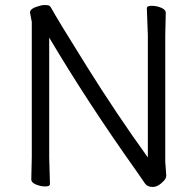

<svg xmlns="http://www.w3.org/2000/svg" viewBox="-20 -728 778 761"><path d="M106 -641 99 -678Q99 -692 121.5 -700Q144 -708 154.5 -708Q165 -708 171 -707Q177 -706 182 -698Q207 -652 324.5 -464Q442 -276 566 -104V-589L562 -695Q562 -705 581 -705Q600 -705 618.5 -697.5Q637 -690 637 -677L635 -588V-87L639 -32Q639 -22 630 -12Q607 13 585.5 13Q564 13 554.5 -1Q545 -15 520 -51Q328 -321 175 -579V-105L178 1Q178 11 160 11Q142 11 123 3.5Q104 -4 104 -17L106 -106Z"/></svg>

Font: LXGW WenKai Lite
Style: Regular
Weight: 400
Designer: LXGW / Fontworks Inc.
Foundry: LXGW / Fontworks Inc.
Version: Version 1.511; March 25, 2025